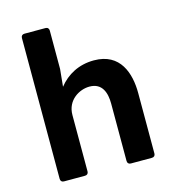

<svg xmlns="http://www.w3.org/2000/svg" viewBox="-102 -759 768 845"><g transform="rotate(-15 282.0 -336.5)"><path d="M350.6 -480.5C281.2 -480.5 226.6 -450.2 189.5 -403.3L197.3 -482.4V-657.2C197.3 -667 191.4 -672.9 181.6 -672.9H85.9C76.2 -672.9 70.3 -667 70.3 -657.2V-15.6C70.3 -5.9 76.2 0 85.9 0H181.6C191.4 0 197.3 -5.9 197.3 -15.6V-272.5C197.3 -340.8 255.9 -374 301.8 -374C360.4 -374 375 -325.2 375 -277.3V-15.6C375 -5.9 380.9 0 390.6 0H486.3C496.1 0 502 -5.9 502 -15.6V-291C502 -380.9 470.7 -480.5 350.6 -480.5Z"/></g></svg>

Font: Ed Sans Neue SemiBold
Style: Regular
Weight: 600
Designer: Stephen Hutchings
Version: Version 1.004;PS 001.004;hotconv 1.0.88;makeotf.lib2.5.64775